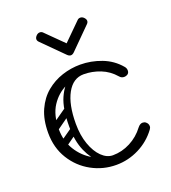

<svg xmlns="http://www.w3.org/2000/svg" viewBox="-134 -825 835 936"><g transform="rotate(-20 283.5 -357.5)"><path d="M508 -384Q501 -380 492 -380Q478 -380 469 -391Q438 -427 396 -443.5Q354 -460 310 -460Q261 -460 213.5 -438Q166 -416 135.5 -369.5Q105 -323 105 -250Q105 -188 134.5 -140.5Q164 -93 211 -66.5Q258 -40 310 -40Q357 -40 400.5 -62.5Q444 -85 474 -125Q486 -140 499 -140Q509 -140 515 -135Q527 -126 527 -112Q527 -104 521 -96Q484 -46 428 -18Q372 10 310 10Q242 10 182.5 -22.5Q123 -55 86.5 -114Q50 -173 50 -250Q50 -319 72.5 -368.5Q95 -418 132.5 -449Q170 -480 216 -495Q262 -510 310 -510Q366 -510 420 -489.5Q474 -469 511 -425Q519 -416 519 -404Q519 -390 508 -384ZM81 -157Q71 -172 85 -181L162 -235Q177 -245 186 -231Q197 -216 183 -207L106 -152Q100 -148 93 -149Q86 -150 81 -157ZM81 -255Q71 -270 85 -279L162 -333Q177 -343 186 -329Q197 -314 183 -305L106 -250Q100 -246 93 -247Q86 -248 81 -255ZM307 -6Q273 -8 238.5 -35.5Q204 -63 180.5 -116Q157 -169 157 -245Q157 -338 180.5 -390.5Q204 -443 238.5 -464.5Q273 -486 307 -486L310 -460Q255 -460 223.5 -403Q192 -346 192 -246Q192 -186 208.5 -139.5Q225 -93 252 -66.5Q279 -40 310 -40ZM194 -719 284 -630 374 -719Q380 -725 389 -725Q399 -725 407 -717Q416 -708 416 -699Q416 -691 409 -684L302 -577Q293 -568 284 -568Q275 -568 266 -577L159 -684Q152 -691 152 -699Q152 -708 161 -717Q169 -725 179 -725Q188 -725 194 -719Z"/></g></svg>

Font: Agu Display
Style: Regular
Weight: 400
Designer: Oluwaseun Badejo
Version: Version 1.103